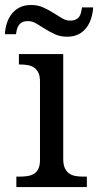

<svg xmlns="http://www.w3.org/2000/svg" viewBox="-43 -754 396 774"><path d="M36.1 -42Q52.7 -42 67.6 -44.2Q82.5 -46.4 93.8 -53.2Q105 -60.1 111.6 -73.5Q118.2 -86.9 118.2 -108.9V-425.8Q118.2 -447.8 111.6 -461.2Q105 -474.6 93.8 -481.9Q82.5 -489.3 67.6 -491.7Q52.7 -494.1 36.1 -494.1H33.2V-536.1H211.9V-113.8Q211.9 -90.3 218.5 -76.2Q225.1 -62 236.1 -54.4Q247.1 -46.9 262.2 -44.4Q277.3 -42 293.9 -42H307.1V0H22.9V-42ZM238.8 -670.9Q253.4 -670.9 262.5 -675.3Q271.5 -679.7 276.6 -687.3Q281.7 -694.8 283.9 -704.3Q286.1 -713.9 287.6 -724.1H332.5Q331.1 -701.2 324.5 -679.9Q317.9 -658.7 305.2 -642.1Q292.5 -625.5 273.4 -615.7Q254.4 -606 227.5 -606Q200.7 -606 179 -615.7Q157.2 -625.5 138.4 -637.5Q119.6 -649.4 103.3 -659.2Q86.9 -668.9 70.8 -668.9Q55.7 -668.9 46.9 -664.6Q38.1 -660.2 33 -652.8Q27.8 -645.5 25.4 -636Q22.9 -626.5 21.5 -616.2H-23.4Q-22 -639.2 -15.4 -660.2Q-8.8 -681.2 4.2 -697.8Q17.1 -714.4 36.4 -724.1Q55.7 -733.9 82.5 -733.9Q109.4 -733.9 131.1 -724.1Q152.8 -714.4 171.6 -702.4Q190.4 -690.4 206.8 -680.7Q223.1 -670.9 238.8 -670.9Z"/></svg>

Font: Droid-TTFautohint Serif
Style: Regular
Weight: 400
Foundry: Ascender Corporation
Version: Version 1.00; ttfautohint (v1.00rc1.4-1a1c-dirty) -l 8 -r 50